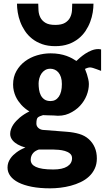

<svg xmlns="http://www.w3.org/2000/svg" viewBox="-20 -864 582 1059"><path d="M21.5 60.1Q21.5 45.9 25.6 33.7Q29.8 21.5 36.9 11Q43.9 0.5 52.7 -8.1Q61.5 -16.6 70.8 -23.4Q92.3 -39.6 120.1 -50.3Q96.7 -56.6 78.1 -66.9Q70.3 -71.3 62.7 -77.1Q55.2 -83 49.3 -90.1Q43.5 -97.2 39.8 -106Q36.1 -114.7 36.1 -125Q36.1 -138.7 40.8 -151.6Q45.4 -164.6 52.7 -175.8Q60.1 -187 69.6 -197Q79.1 -207 88.9 -215.3Q112.3 -234.9 142.1 -249.5Q116.7 -264.6 97.2 -286.1Q88.9 -295.4 80.8 -306.9Q72.8 -318.4 66.4 -332.3Q60.1 -346.2 56.2 -362.5Q52.2 -378.9 52.2 -397.9Q52.2 -439.9 70.6 -472.2Q88.9 -504.4 118.2 -526.1Q147.5 -547.9 184.3 -558.8Q221.2 -569.8 258.8 -569.8Q285.6 -569.8 307.6 -565.9Q329.6 -562 346.9 -555.7Q364.3 -549.3 377.7 -542Q391.1 -534.7 401.4 -527.8Q408.7 -534.7 421.1 -545.7Q433.6 -556.6 449.7 -567.4Q465.8 -578.1 484.6 -585.7Q503.4 -593.3 522.5 -593.3Q524.9 -593.3 527.3 -593Q529.8 -592.8 532.2 -592.3Q534.7 -591.8 537.6 -591.3V-473.1Q524.4 -478 512.7 -482.4Q502.9 -486.3 492.4 -489.3Q481.9 -492.2 476.1 -492.2Q470.7 -492.2 466.1 -490.7Q461.4 -489.3 457.5 -487.8Q452.6 -485.8 448.7 -483.9Q454.6 -469.2 459.5 -454.6Q463.4 -441.9 466.8 -427.5Q470.2 -413.1 470.2 -400.4Q470.2 -369.6 457.8 -337.9Q445.3 -306.2 420.9 -280Q396.5 -253.9 360.1 -237.5Q323.7 -221.2 275.9 -227.1Q256.8 -227.1 242.2 -228Q227.5 -229 217.3 -229Q196.8 -223.1 188.7 -216.1Q180.7 -209 180.7 -182.6Q180.7 -168.5 190.9 -158.9Q201.2 -149.4 215.8 -147.5L348.6 -137.2Q386.7 -134.3 417.2 -125.2Q447.8 -116.2 469.5 -96.7Q491.2 -77.1 502.7 -50.5Q514.2 -23.9 514.2 9.8Q514.2 41.5 502.4 66.4Q490.7 91.3 470.9 109.6Q451.2 127.9 425 140.4Q398.9 152.8 370.4 160.4Q341.8 168 312.5 171.4Q283.2 174.8 256.8 174.8Q199.7 174.8 155.8 166.3Q111.8 157.7 82 142.6Q52.2 127.4 36.9 106.4Q21.5 85.4 21.5 60.1ZM149.4 17.6Q149.4 29.8 156 39.6Q162.6 49.3 177.5 56.4Q192.4 63.5 216.1 67.1Q239.7 70.8 273.9 70.8Q324.2 70.8 350.8 54.2Q377.4 37.6 377.4 8.3Q377.4 -7.8 365.7 -17.3Q354 -26.9 337.6 -31.5Q321.3 -36.1 304 -37.6Q286.6 -39.1 275.9 -39.1H193.8Q186 -36.6 178 -32.2Q169.9 -27.8 163.6 -20.8Q157.2 -13.7 153.3 -4.2Q149.4 5.4 149.4 17.6ZM192.9 -403.3Q192.9 -387.2 195.3 -370.1Q197.8 -353 204.8 -338.9Q211.9 -324.7 224.9 -315.7Q237.8 -306.6 258.8 -306.6Q287.6 -306.6 304.4 -330.8Q321.3 -355 321.3 -400.4Q321.3 -422.4 316.2 -438.2Q311 -454.1 302.2 -464.4Q293.5 -474.6 282 -479.7Q270.5 -484.9 257.8 -484.9Q240.7 -484.9 228.5 -477.3Q216.3 -469.7 208.5 -458Q200.7 -446.3 196.8 -431.6Q192.9 -417 192.9 -403.3ZM190.9 -843.8Q190.9 -826.2 192.4 -805.7Q193.8 -785.2 202.6 -767.6Q211.4 -750 230.5 -738.3Q249.5 -726.6 284.7 -726.6Q319.8 -726.6 338.9 -738.3Q357.9 -750 366.7 -767.6Q375.5 -785.2 377 -805.7Q378.4 -826.2 378.4 -843.8H495.6Q495.6 -821.3 491.5 -795.4Q487.3 -769.5 477.5 -743.4Q467.8 -717.3 451.7 -693.1Q435.5 -668.9 412.1 -650.4Q388.7 -631.8 357.2 -620.6Q325.7 -609.4 284.7 -609.4Q243.7 -609.4 212.2 -620.6Q180.7 -631.8 157.2 -650.4Q133.8 -668.9 117.7 -693.1Q101.6 -717.3 91.8 -743.4Q82 -769.5 77.9 -795.4Q73.7 -821.3 73.7 -843.8Z"/></svg>

Font: Francois One
Style: Regular
Weight: 400
Designer: Vernon Adams
Foundry: vernon adams
Version: Version 1.000